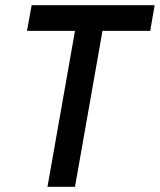

<svg xmlns="http://www.w3.org/2000/svg" viewBox="-20 -720 616 740"><path d="M269 -601H84L102 -700H576L559 -601H375L269 0H163Z"/></svg>

Font: Cabin Medium
Style: Italic
Weight: 500
Italic angle: -7°
Designer: Pablo Impallari
Foundry: Pablo Impallari. http://www.impallari.com Igino Marini. http://www.ikern.com
Version: Version 2.200